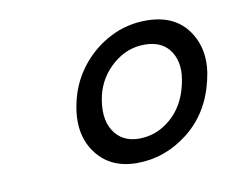

<svg xmlns="http://www.w3.org/2000/svg" viewBox="-45 -769 481 397"><g transform="rotate(-10 195.5 -570.5)"><path d="M283 -713.5Q344 -713.5 372.2 -671.2Q400.5 -629 386 -569.5Q370.5 -503 321.8 -464.8Q273 -426.5 214 -426.5Q156 -426.5 126.5 -469.2Q97 -512 113.5 -577.5Q123 -616 147.8 -646.8Q172.5 -677.5 207.5 -695.5Q242.5 -713.5 283 -713.5ZM271 -665Q234.5 -665 205 -639.8Q175.5 -614.5 166.5 -577.5Q156 -531 173.5 -503.2Q191 -475.5 227 -475.5Q264 -475.5 293.5 -500.8Q323 -526 333 -570Q343 -612 326 -638.5Q309 -665 271 -665Z"/></g></svg>

Font: Fraunces 144pt SuperSoft
Style: Italic
Weight: 400
Italic angle: -16°
Version: Version 1.000;[b76b70a41]